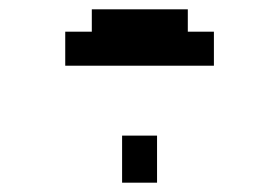

<svg xmlns="http://www.w3.org/2000/svg" viewBox="-20 -422 600 412"><path d="M120 -281V-354H177V-402H383V-354H439V-281ZM242 -30V-131H317V-30Z"/></svg>

Font: TitilliumWeb-Regular
Style: Regular
Weight: 400
Version: Version 1.001;PS 57.000;hotconv 1.0.70;makeotf.lib2.5.55311